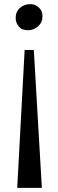

<svg xmlns="http://www.w3.org/2000/svg" viewBox="-20 -768 282 931"><path d="M63.5 143 99.5 -525.5H144L183 143ZM127 -748Q150.5 -748 168.2 -731.8Q186 -715.5 186 -689Q186 -659.5 165 -640.5Q144 -621.5 116 -621.5Q85.5 -621.5 70.8 -639.8Q56 -658 56 -680.5Q56 -711.5 76.8 -729.8Q97.5 -748 127 -748Z"/></svg>

Font: Merriweather 96pt Medium
Style: Regular
Weight: 500
Version: Version 2.100